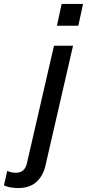

<svg xmlns="http://www.w3.org/2000/svg" viewBox="-151 -743 443 978"><path d="M-59 215Q-72 215 -93.5 212Q-115 209 -131 201L-114 127Q-108 131 -95.5 134Q-83 137 -70 137Q-47 137 -33 124.5Q-19 112 -14 89L124 -510H221L80 103Q67 156 32.5 185.5Q-2 215 -59 215ZM139 -612 163 -723H272L248 -612Z"/></svg>

Font: Instrument Sans SemiCondensed Medium
Style: Italic
Weight: 500
Width: 4
Italic angle: -13°
Designer: Rodrigo Fuenzalida
Foundry: fragTYPE
Version: Version 1.000;gftools[0.9.28]